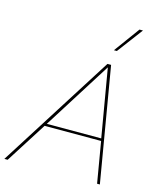

<svg xmlns="http://www.w3.org/2000/svg" viewBox="-175 -981 879 1070"><g transform="rotate(15 264.5 -445.5)"><path d="M-46 0 372 -660H393L505 0H489L449 -236H123L-27 0ZM132 -250H446L379 -642ZM495 -891H515L404 -743H387Z"/></g></svg>

Font: Work Sans Thin
Style: Italic
Weight: 250
Italic angle: -13°
Designer: Wei Huang
Foundry: Wei Huang
Version: Version 2.012